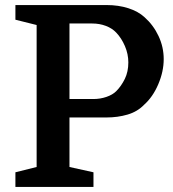

<svg xmlns="http://www.w3.org/2000/svg" viewBox="-20 -740 685 760"><path d="M255 -348H349Q377 -348 401.5 -356.5Q426 -365 440 -379Q460 -399 474 -427.5Q488 -456 488 -493Q488 -526 474.5 -557.5Q461 -589 440 -611Q424 -628 399 -637.5Q374 -647 345 -647H255ZM401 -275H255V-79L350 -58V0H41V-58L125 -79V-641L41 -662V-720H402Q449 -720 488 -707.5Q527 -695 552 -672Q587 -641 607.5 -597.5Q628 -554 628 -506Q628 -457 606.5 -406.5Q585 -356 550 -325Q524 -298 485 -286.5Q446 -275 401 -275Z"/></svg>

Font: Domine
Style: Bold
Weight: 700
Designer: Pablo Impallari, Rodrigo Fuenzalida, Brenda Gallo
Foundry: Pablo Impallari, Rodrigo Fuenzalida, Brenda Gallo
Version: Version 2.000